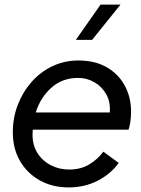

<svg xmlns="http://www.w3.org/2000/svg" viewBox="-20 -806 614 838"><path d="M280 12Q209 12 154 -18.5Q99 -49 67.5 -103Q36 -157 36 -229Q36 -292 57.5 -348Q79 -404 117.5 -448Q156 -492 208.5 -517Q261 -542 322 -542Q396 -542 447.5 -511.5Q499 -481 525.5 -430.5Q552 -380 552 -320Q552 -294 549 -274.5Q546 -255 541 -240H123Q122 -229 122 -218Q122 -172 143.5 -138Q165 -104 201.5 -85Q238 -66 282 -66Q332 -66 369.5 -88.5Q407 -111 431 -144L498 -95Q465 -48 407.5 -18Q350 12 280 12ZM321 -466Q252 -466 204 -423Q156 -380 136 -315H459Q463 -359 444.5 -393Q426 -427 393 -446.5Q360 -466 321 -466ZM311 -632 419 -786H506L382 -632Z"/></svg>

Font: Plus Jakarta Display
Style: Italic
Weight: 400
Italic angle: -12°
Designer: Gumpita Rahayu
Foundry: Tokotype Studio
Version: Version 1.000